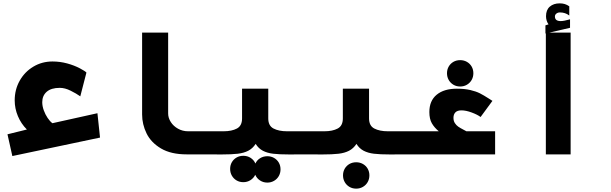

<svg xmlns="http://www.w3.org/2000/svg" viewBox="-20 -919 3640 1143"><path d="M24.5 -119.5 140 -148Q105.5 -182.5 86.5 -227.8Q67.5 -273 67.5 -321.5Q67.5 -385.5 97.2 -438.5Q127 -491.5 178.5 -522.2Q230 -553 292.5 -553Q337 -553 379.5 -541.5Q422 -530 456 -512Q487 -495.5 494.5 -487L458 -345.5Q434 -362.5 400.2 -379.2Q366.5 -396 336 -396Q285 -396 258.2 -372.8Q231.5 -349.5 231.5 -310.5Q231.5 -287.5 240.5 -262.5Q249.5 -237.5 263.5 -216.8Q277.5 -196 292 -185.5L560 -245L575.5 -100L53.5 10Z M826 -237.5V-725H981V-243.5Q981 -217 996.8 -192.5Q1012.5 -168 1039.8 -152.8Q1067 -137.5 1100 -137.5H1202.5V0H1091Q998 0 938.5 -35.2Q879 -70.5 852.5 -124.8Q826 -179 826 -237.5Z M1350 86.5Q1350 64.5 1360.2 46.8Q1370.5 29 1388.2 18.8Q1406 8.5 1428.5 8.5Q1453 8.5 1472.2 21Q1491.5 33.5 1500.5 54.5Q1509.5 34.5 1528.5 22.8Q1547.5 11 1571.5 11Q1593.5 11 1611.5 21.2Q1629.5 31.5 1639.8 49.2Q1650 67 1650 89Q1650 111 1639.8 129Q1629.5 147 1611.5 157.5Q1593.5 168 1571.5 168Q1547 168 1527.8 155.2Q1508.5 142.5 1499.5 121.5Q1490 141.5 1471 153.5Q1452 165.5 1428.5 165.5Q1406 165.5 1388.2 155Q1370.5 144.5 1360.2 126.5Q1350 108.5 1350 86.5ZM1421 -214V-391H1577V-214Q1577 -170 1608.5 -153.8Q1640 -137.5 1689 -137.5H1801.5V0L1702 0.5Q1642 0.5 1606.5 -3.8Q1571 -8 1545 -21.5Q1519 -35 1502 -62.5Q1484 -35 1457.8 -21.5Q1431.5 -8 1395.5 -3.8Q1359.5 0.5 1299 0.5L1198.5 0V-137.5H1311Q1359.5 -137.5 1390.2 -153.8Q1421 -170 1421 -214Z M2022 125Q2022 103 2032.2 85.2Q2042.5 67.5 2060.2 57.2Q2078 47 2100.5 47Q2122.5 47 2140.5 57.2Q2158.5 67.5 2168.8 85.2Q2179 103 2179 125Q2179 147 2168.8 165Q2158.5 183 2140.5 193.5Q2122.5 204 2100.5 204Q2078 204 2060.2 193.5Q2042.5 183 2032.2 165Q2022 147 2022 125ZM2021 -214V-391H2177V-214Q2177 -170 2208.5 -153.8Q2240 -137.5 2289 -137.5H2401.5V0L2302 0.5Q2242 0.5 2206.5 -3.8Q2171 -8 2145 -21.5Q2119 -35 2102 -62.5Q2084 -35 2057.8 -21.5Q2031.5 -8 1995.5 -3.8Q1959.5 0.5 1899 0.5L1798.5 0V-137.5H1911Q1959.5 -137.5 1990.2 -153.8Q2021 -170 2021 -214Z M2397.5 -137.5H2592Q2565.5 -159.5 2550.8 -185.2Q2536 -211 2536 -252Q2536 -319 2579.5 -355Q2623 -391 2699.5 -391Q2746 -391 2780 -383Q2814 -375 2836.8 -363.5Q2859.5 -352 2890.5 -332L2911.5 -318.5L2841 -222.5Q2821.5 -237 2787.5 -249.5Q2753.5 -262 2727 -262Q2702.5 -262 2691 -250Q2679.5 -238 2679.5 -217.5Q2679.5 -199 2688 -186Q2696.5 -173 2708 -165Q2719.5 -157 2739 -147L2756.5 -137.5H2927.5V0H2397.5ZM2641 -483Q2641 -505 2651.2 -522.8Q2661.5 -540.5 2679.2 -550.8Q2697 -561 2719.5 -561Q2741.5 -561 2759.5 -550.8Q2777.5 -540.5 2787.8 -522.8Q2798 -505 2798 -483Q2798 -461 2787.8 -443Q2777.5 -425 2759.5 -414.5Q2741.5 -404 2719.5 -404Q2697 -404 2679.2 -414.5Q2661.5 -425 2651.2 -443Q2641 -461 2641 -483Z M3227 -768 3245.5 -774Q3238 -784 3234.2 -796.8Q3230.5 -809.5 3230.5 -822.5Q3230.5 -860 3253 -879.5Q3275.5 -899 3312 -899Q3329 -899 3342.5 -894.8Q3356 -890.5 3369 -881.5V-826.5Q3345.5 -845 3313.5 -845Q3300.5 -845 3292 -838Q3283.5 -831 3283.5 -821Q3283.5 -793.5 3317.5 -793.5Q3337 -793.5 3373.5 -804V-753.5L3250.5 -725H3377V0H3229.5V-720L3227 -719.5Z"/></svg>

Font: JuliaMono Black
Style: Regular
Weight: 900
Monospace: yes
Designer: cormullion
Foundry: corm
Version: Version 0.054; ttfautohint (v1.8.4)